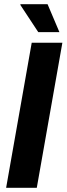

<svg xmlns="http://www.w3.org/2000/svg" viewBox="-20 -888 318 908"><path d="M9 0 130 -686H275L154 0ZM161 -736 76 -865 77 -868H205L261 -736Z"/></svg>

Font: Archivo VF Beta
Style: Italic
Weight: 400
Italic angle: -10°
Designer: Hector Gatti
Foundry: Omnibus-Type
Version: Version 1.002